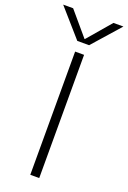

<svg xmlns="http://www.w3.org/2000/svg" viewBox="-207 -1011 713 1069"><g transform="rotate(20 149.5 -476.5)"><path d="M150 -814 269 -953H328L184 -790H114L-29 -953H30L148 -814ZM123 0V-730H176V0Z"/></g></svg>

Font: M PLUS 1p Light
Style: Regular
Weight: 300
Version: Version 1.061